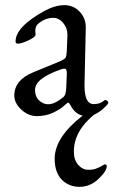

<svg xmlns="http://www.w3.org/2000/svg" viewBox="-20 -434 439 741"><path d="M115.2 -86.9Q115.2 -61 130.9 -46.4Q168.5 -11.7 224.1 -59.1Q235.4 -67.9 235.8 -99.1L237.8 -147.9Q238.8 -168.9 229 -168.9Q222.2 -168.9 214.8 -166Q115.2 -131.8 115.2 -86.9ZM40 -273.9Q40 -330.1 150.9 -391.6Q192.9 -414.1 228.5 -414.1Q264.2 -414.1 288.1 -388.2Q312 -362.3 311 -325.2L306.2 -108.9V-103Q306.2 -32.2 341.8 -32.2Q366.7 -32.2 381.8 -45.9Q385.7 -49.8 391.6 -46.4Q397.5 -43 397.9 -37.1V-36.1Q393.1 -27.3 377 -13.2Q360.8 1 342.8 8.8Q264.6 72.8 265.1 151.9Q265.1 184.1 282.2 202.6Q298.8 221.2 319.3 221.2Q339.8 221.7 353.5 215.8Q367.2 210 375 205.1Q382.8 200.2 383.8 200.2Q391.6 200.2 392.1 207Q392.1 226.1 360.4 256.3Q328.1 287.1 287.1 287.1Q246.1 287.1 218.8 259.8Q191.4 232.4 190.9 179.2Q190.9 96.2 298.8 12.2Q269 5.4 252 -27.8Q246.1 -37.6 244.1 -38.1Q240.2 -38.1 226.1 -24.9Q211.9 -11.7 184.6 1Q157.2 13.7 123.5 14.2Q89.8 14.6 62.5 -10.7Q35.2 -36.1 35.2 -64.9Q35.2 -125 107.9 -154.8L210 -196.8Q229 -205.1 232.9 -210.9Q236.8 -216.8 237.8 -236.8L240.2 -298.8V-300.8Q240.2 -326.2 223.6 -345.7Q207 -365.2 185.5 -365.2Q164.1 -365.2 145 -354.5Q126 -343.8 121.1 -335Q116.2 -326.2 116.2 -314L117.2 -299.8Q117.2 -291 88.9 -277.8Q40 -255.4 40 -273.9Z"/></svg>

Font: EBGaramond
Style: Regular
Weight: 400
Version: Version 000.012g